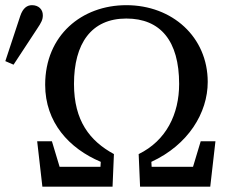

<svg xmlns="http://www.w3.org/2000/svg" viewBox="-53 -704 857 724"><path d="M106.8 0H371.4L376.6 -123C285.4 -172.6 226 -248.7 226 -387.4C226 -539.6 291 -634.1 423.3 -634.1C552.1 -634.1 622.5 -549.9 622.5 -387.4C622.5 -273.6 573.7 -173.6 469.9 -123L475.2 0H739.8L759.4 -171.2H703.8L666.1 -45.9L705.1 -74.9H488.7L520.7 -44.9L517.7 -93.7C656.5 -157.7 730.3 -278 730.3 -395C730.3 -564.5 596.8 -684.5 423.3 -684.5C255.6 -684.5 117.3 -571.2 117.3 -384.4C117.3 -242.5 207.4 -144.2 327 -93.7L324 -44.9L356 -74.9H141.6L180.5 -45.9L142.8 -171.2H87.2L106.8 0ZM-32.9 -473.5 -1.9 -460.1 86.7 -595C103.1 -619.5 108.5 -629.9 108.5 -646.5C108.5 -669.1 92 -684.5 67.5 -684.5C49.7 -684.5 33.5 -674.1 23.4 -643.9L-32.9 -473.5Z"/></svg>

Font: Source Serif Variable
Style: Regular
Weight: 389
Designer: Frank Grießhammer
Foundry: Adobe Systems Incorporated
Version: Version 3.001;hotconv 1.0.111;makeotfexe 2.5.65597